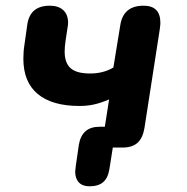

<svg xmlns="http://www.w3.org/2000/svg" viewBox="-20 -518 655 674"><path d="M244 84Q244 79 246 65L257 -11Q268 -73 329 -73H348L363 -169Q335 -157 311 -151.5Q287 -146 259 -146Q163 -146 112.5 -188Q62 -230 62 -312Q62 -338 66 -362L76 -433Q86 -498 155 -498Q185 -498 202 -482.5Q219 -467 219 -438Q219 -432 217 -420L210 -374Q207 -353 207 -337Q207 -297 228 -278.5Q249 -260 296 -260Q343 -260 378 -281L402 -428Q412 -498 484 -498Q543 -498 543 -438Q543 -432 541 -416L487 -68Q481 -33 462.5 -16.5Q444 0 410 0H376L364 76Q359 107 342 121.5Q325 136 294 136Q270 136 257 122.5Q244 109 244 84Z"/></svg>

Font: SN Pro Bold
Style: Bold Italic
Weight: 700
Italic angle: -9°
Designer: Tobias Whetton
Foundry: Supernotes
Version: Version 1.003